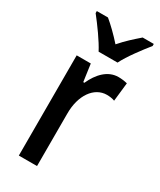

<svg xmlns="http://www.w3.org/2000/svg" viewBox="-195 -831 745 896"><g transform="rotate(30 177.5 -383.0)"><path d="M150 -606H252C274 -651 323 -715 355 -755V-766H295C262 -737 234 -713 201 -675C170 -710 135 -744 108 -766H48V-755C82 -712 128 -649 150 -606ZM290 -550C233 -550 191 -505 165 -447H159L146 -540H70V0H168V-281C167 -382 217 -451 285 -451C298 -451 315 -449 327 -444L338 -544C322 -548 305 -550 290 -550Z"/></g></svg>

Font: Noto Sans Gurmukhi UI Condensed Medium
Style: Regular
Weight: 500
Width: 3
Designer: Jelle Bosma - Monotype Design Team
Foundry: Monotype Imaging Inc.
Version: Version 2.004